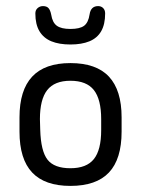

<svg xmlns="http://www.w3.org/2000/svg" viewBox="-20 -600 463 630"><path d="M44 -215V-168Q44 -78 85.5 -34Q127 10 211 10Q296 10 337.5 -34Q379 -78 379 -168V-215Q379 -304 337.5 -348.5Q296 -393 211 -393Q127 -393 85.5 -348.5Q44 -304 44 -215ZM312 -209V-173Q312 -108 288 -78Q264 -48 211 -48Q158 -48 136 -76Q114 -104 112 -174L111 -209Q111 -274 135 -304.5Q159 -335 211 -335Q264 -335 288 -304.5Q312 -274 312 -209ZM274 -553Q270 -526 256 -515.5Q242 -505 211 -505Q181 -505 166.5 -515.5Q152 -526 148 -552Q145 -567 139 -573.5Q133 -580 121 -580Q111 -580 103.5 -573.5Q96 -567 96 -556Q96 -520 109.5 -497.5Q123 -475 148.5 -464.5Q174 -454 211 -454Q248 -454 273.5 -464.5Q299 -475 312 -497.5Q325 -520 325 -556Q325 -567 318.5 -573.5Q312 -580 302 -580Q278 -580 274 -553Z"/></svg>

Font: Beiruti
Style: Regular
Weight: 400
Designer: Arlette Boutros
Foundry: Boutros
Version: Version 1.41